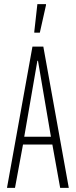

<svg xmlns="http://www.w3.org/2000/svg" viewBox="-20 -915 369 935"><path d="M14 0 138 -688H191L315 0H273L235 -211H92L53 0ZM98 -249H228L165 -619H162ZM147 -756V-761L162 -895H204V-890L174 -756Z"/></svg>

Font: Saira Ultra Condensed ExLight
Style: Regular
Weight: 200
Width: 1
Designer: Hector Gatti with collaboration of the Omnibus-Type team
Foundry: Omnibus-Type
Version: Version 1.001; ttfautohint (v1.8)